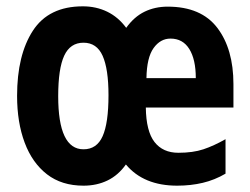

<svg xmlns="http://www.w3.org/2000/svg" viewBox="-20 -577 789 607"><path d="M510 -556Q616 -556 667 -489Q718 -422 718 -311V-237H441Q442 -162 468.5 -128Q495 -94 544 -94Q590 -94 623 -105Q656 -116 693 -137V-28Q659 -8 621 1Q583 10 540 10Q434 10 378 -57Q354 -23 320 -6.5Q286 10 244 10Q175 10 128.5 -26Q82 -62 58 -126Q34 -190 34 -274Q34 -403 84 -480Q134 -557 242 -557Q284 -557 319 -540Q354 -523 379 -489Q404 -524 437 -540Q470 -556 510 -556ZM519 -455Q487 -455 465.5 -425Q444 -395 443 -330H599Q599 -389 578.5 -422Q558 -455 519 -455ZM244 -442Q202 -442 183 -401Q164 -360 164 -273Q164 -105 244 -105Q286 -105 304.5 -146.5Q323 -188 323 -276Q323 -359 304.5 -400.5Q286 -442 244 -442Z"/></svg>

Font: Noto Sans Gujarati ExtraCondensed
Style: Bold
Weight: 700
Width: 2
Designer: Jelle Bosma - Monotype Design Team, Universal Thirst
Foundry: Monotype Imaging Inc.
Version: Version 2.106; ttfautohint (v1.8.4.7-5d5b)